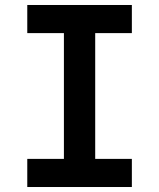

<svg xmlns="http://www.w3.org/2000/svg" viewBox="-20 -750 639 770"><path d="M89.4 0V-112.8H236.3V-617.2H89.4V-730H508.8V-617.2H361.8V-112.8H508.8V0Z"/></svg>

Font: UDEV Gothic 35
Style: Bold
Weight: 700
Version: v2.1.0; ttfautohint (v1.8.4.7-5d5b-dirty) -l 6 -r 45 -G 200 